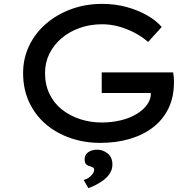

<svg xmlns="http://www.w3.org/2000/svg" viewBox="-20 -726 1008 989"><path d="M496 10Q416 10 344 -14.5Q272 -39 217 -85.5Q162 -132 130.5 -199Q99 -266 99 -350Q99 -425 130 -490Q161 -555 217 -603.5Q273 -652 347 -679Q421 -706 506 -706Q574 -706 633.5 -689.5Q693 -673 739.5 -646Q786 -619 813 -587L743 -510Q709 -539 671 -558.5Q633 -578 591.5 -589.5Q550 -601 506 -601Q444 -601 390.5 -582Q337 -563 297 -529Q257 -495 234.5 -449.5Q212 -404 212 -350Q212 -289 235.5 -241Q259 -193 300 -161Q341 -129 393.5 -112Q446 -95 503 -95Q556 -95 603 -106.5Q650 -118 685 -139.5Q720 -161 739.5 -189.5Q759 -218 757 -250V-266L772 -247H504V-353H872Q874 -339 875 -329.5Q876 -320 876 -313.5Q876 -307 876 -302Q876 -226 848 -168Q820 -110 769 -70.5Q718 -31 648.5 -10.5Q579 10 496 10ZM435 243 411 201Q425 198 437 189.5Q449 181 457 170Q465 159 465 149Q465 141 460 137.5Q455 134 445 131Q432 128 424 120.5Q416 113 416 94Q416 71 434.5 58Q453 45 481 45Q510 45 534.5 64.5Q559 84 559 122Q559 145 547 165Q535 185 515.5 200Q496 215 474.5 226Q453 237 435 243Z"/></svg>

Font: Lexend Mega
Style: Regular
Weight: 400
Designer: Bonnie Shaver-Troup, Thomas Jockin
Foundry: Lexend
Version: Version 1.007